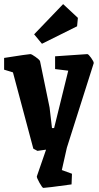

<svg xmlns="http://www.w3.org/2000/svg" viewBox="-20 -730 483 934"><path d="M184.1 -517.1 146 -563 287.1 -710 358.9 -643.1 355 -602.1ZM190.9 184.1Q186 184.1 172.1 159.2Q158.2 134.3 159.2 127.9L204.1 -2Q164.1 3.9 162.1 3.9L142.1 -6.8L43 -377.9L0 -391.1V-448.2Q118.2 -466.8 127.9 -466.8Q133.8 -466.8 153.3 -452.9Q172.9 -439 174.8 -432.1L221.2 -207L232.9 -106.9H243.2L312 -386.2L248 -394V-456.1Q395 -466.8 404.8 -466.8Q410.2 -466.8 423.3 -448.5Q436.5 -430.2 436 -422.9L305.2 -11.2L280.8 97.2L330.1 115.2L328.1 167Q204.1 184.1 190.9 184.1Z"/></svg>

Font: Grenze
Style: Bold
Weight: 700
Designer: Renata Polastri
Foundry: Omnibus-Type
Version: Version 1.002;PS 001.002;hotconv 1.0.88;makeotf.lib2.5.64775